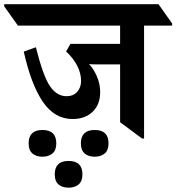

<svg xmlns="http://www.w3.org/2000/svg" viewBox="-89 -642 834 908"><path d="M725.1 -521H592.3V13.2H583L479 -64V-337.4H379.9Q338.4 -337.4 332 -338.9Q352.5 -318.4 368.7 -282Q384.8 -245.6 384.8 -206.1Q384.8 -147.9 349.1 -113.5Q313.5 -79.1 253.9 -79.1Q169.4 -79.1 113.8 -160.4Q58.1 -241.7 23.4 -397.9L80.6 -418.5Q115.2 -281.2 147.5 -234.1Q179.7 -187 226.1 -187Q257.3 -187 275.9 -207.5Q294.4 -228 294.4 -258.8Q294.4 -296.4 275.4 -332.5Q256.3 -368.7 223.6 -398.4L244.1 -434.6H479V-521H-4.4L-69.3 -612.3V-622.1H660.6L725.1 -530.8ZM177.2 36.1Q177.2 68.8 158.9 84Q140.6 99.1 111.8 99.1Q82.5 99.1 64.5 84Q46.4 68.8 46.4 36.1Q46.4 -27.3 111.8 -27.3Q177.2 -27.3 177.2 36.1ZM424.3 36.1Q424.3 68.8 406 84Q387.7 99.1 358.9 99.1Q329.6 99.1 311.5 84Q293.5 68.8 293.5 36.1Q293.5 -27.3 358.9 -27.3Q424.3 -27.3 424.3 36.1ZM300.8 182.6Q300.8 215.3 282.5 230.5Q264.2 245.6 235.4 245.6Q206.1 245.6 188 230.5Q169.9 215.3 169.9 182.6Q169.9 119.1 235.4 119.1Q300.8 119.1 300.8 182.6Z"/></svg>

Font: Noto Serif Devanagari
Style: Bold
Weight: 700
Designer: Monotype Design Team
Foundry: Monotype Imaging Inc.
Version: Version 1.01